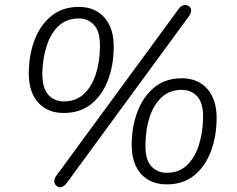

<svg xmlns="http://www.w3.org/2000/svg" viewBox="-20 -741 963 780"><path d="M250 4Q242 14 233.5 17.5Q225 21 217.5 18.5Q210 16 205 9Q200 2 200.5 -7Q201 -16 208 -26L706 -705Q713 -715 722 -718.5Q731 -722 739 -720Q747 -718 752 -711.5Q757 -705 756.5 -696Q756 -687 749 -677ZM239 -282Q173 -282 135 -324.5Q97 -367 97 -442Q97 -516 120 -577.5Q143 -639 188.5 -676Q234 -713 300 -713Q366 -713 404 -670Q442 -627 442 -552Q442 -478 419 -416.5Q396 -355 351 -318.5Q306 -282 239 -282ZM239 -329Q288 -329 320 -358.5Q352 -388 368.5 -437.5Q385 -487 386 -547Q388 -610 363.5 -638Q339 -666 300 -666Q251 -666 219 -636.5Q187 -607 170.5 -557.5Q154 -508 152 -447Q151 -385 175.5 -357Q200 -329 239 -329ZM658 8Q591 8 553 -34.5Q515 -77 515 -152Q515 -226 538.5 -287.5Q562 -349 607 -386Q652 -423 718 -423Q784 -423 822 -380Q860 -337 860 -262Q860 -188 837 -126.5Q814 -65 769 -28.5Q724 8 658 8ZM657 -39Q706 -39 738 -68.5Q770 -98 786.5 -147.5Q803 -197 805 -257Q807 -320 782.5 -348Q758 -376 718 -376Q670 -376 637.5 -346.5Q605 -317 588.5 -267.5Q572 -218 571 -157Q569 -95 593.5 -67Q618 -39 657 -39Z"/></svg>

Font: Nunito ExtraLight Light
Style: Italic
Weight: 300
Italic angle: -9°
Version: Version 3.602